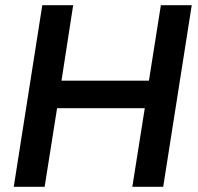

<svg xmlns="http://www.w3.org/2000/svg" viewBox="-20 -720 762 740"><path d="M33 0 143 -700H262L217 -409H554L600 -700H719L609 0H490L538 -303H200L152 0Z"/></svg>

Font: MuseoModerno Thin Medium
Style: Italic
Weight: 500
Italic angle: -9°
Version: Version 1.003